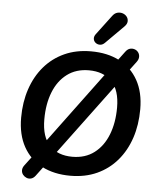

<svg xmlns="http://www.w3.org/2000/svg" viewBox="-64 -1006 912 1107"><g transform="rotate(5 392.5 -452.5)"><path d="M381 10Q287 10 217 -26Q147 -62 108.5 -131.5Q70 -201 70 -299Q70 -389 95.5 -465Q121 -541 169 -597Q217 -653 285 -684Q353 -715 439 -715Q534 -715 603.5 -679Q673 -643 711.5 -574Q750 -505 750 -407Q750 -316 724.5 -240Q699 -164 651 -108Q603 -52 535 -21Q467 10 381 10ZM383 -100Q458 -100 510 -139.5Q562 -179 589 -248Q616 -317 616 -405Q616 -506 568 -555.5Q520 -605 436 -605Q362 -605 310 -566Q258 -527 231 -458.5Q204 -390 204 -301Q204 -199 252 -149.5Q300 -100 383 -100ZM182 28Q171 42 157.5 45.5Q144 49 131.5 44Q119 39 110.5 28.5Q102 18 101.5 3.5Q101 -11 112 -26L173 -107L212 -160L536 -597L576 -651L635 -730Q647 -746 661 -749.5Q675 -753 688 -748.5Q701 -744 709 -733Q717 -722 717 -707.5Q717 -693 706 -678L647 -599L608 -545L284 -109L244 -55ZM514 -771Q501 -758 486.5 -757.5Q472 -757 461 -765.5Q450 -774 448 -787.5Q446 -801 456 -815L541 -928Q554 -946 570.5 -950Q587 -954 601.5 -949Q616 -944 625 -932.5Q634 -921 633.5 -905.5Q633 -890 618 -875Z"/></g></svg>

Font: Nunito ExtraLight
Style: Bold Italic
Weight: 700
Italic angle: -9°
Version: Version 3.602